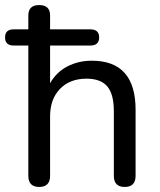

<svg xmlns="http://www.w3.org/2000/svg" viewBox="-33 -732 633 759"><path d="M122 7Q79 7 79 -37V-552H21Q-13 -552 -13 -584Q-13 -616 21 -616H79V-671Q79 -712 122 -712Q165 -712 165 -671V-616H324Q359 -616 359 -584Q359 -552 324 -552H165V-403Q190 -447 233.5 -469.5Q277 -492 330 -492Q503 -492 503 -298V-37Q503 7 460 7Q417 7 417 -37V-293Q417 -360 391 -390.5Q365 -421 309 -421Q243 -421 204 -380.5Q165 -340 165 -272V-37Q165 7 122 7Z"/></svg>

Font: Chiron GoRound TC N
Style: Regular
Weight: 350
Designer: Ryoko NISHIZUKA 西塚涼子 (kana, bopomofo & ideographs); Paul D. Hunt (Latin, Greek & Cyrillic); Sandoll Communications 산돌커뮤니
Foundry: Adobe
Version: Version 1.000;hotconv 1.1.1;makeotfexe 2.6.0